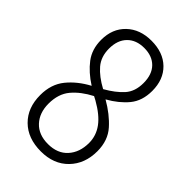

<svg xmlns="http://www.w3.org/2000/svg" viewBox="-221 -807 900 900"><g transform="rotate(45 229.5 -357.0)"><path d="M230 -724Q308 -724 353.5 -679.5Q399 -635 399 -560Q399 -494 364 -451.5Q329 -409 272 -377Q335 -341 376 -295Q417 -249 417 -178Q417 -95 366 -42.5Q315 10 230 10Q143 10 92 -40.5Q41 -91 41 -175Q41 -247 80 -295Q119 -343 181 -376Q126 -411 93 -454.5Q60 -498 60 -560Q60 -634 107 -679Q154 -724 230 -724ZM230 -676Q177 -676 146 -644.5Q115 -613 115 -557Q115 -503 145.5 -467.5Q176 -432 230 -403Q283 -433 313.5 -467Q344 -501 344 -557Q344 -614 313.5 -645Q283 -676 230 -676ZM97 -174Q97 -113 132 -75.5Q167 -38 229 -38Q292 -38 327 -77Q362 -116 362 -178Q362 -226 333 -265.5Q304 -305 242 -340L223 -350Q165 -320 131 -279.5Q97 -239 97 -174Z"/></g></svg>

Font: Noto Sans Georgian Condensed Light
Style: Regular
Weight: 300
Width: 3
Designer: Monotype Design Team, Akaki Razmadze
Foundry: Google LLC
Version: Version 2.005; ttfautohint (v1.8.4.7-5d5b)